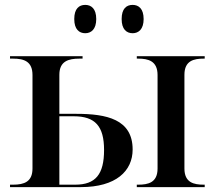

<svg xmlns="http://www.w3.org/2000/svg" viewBox="-20 -766 893 786"><path d="M523 -630C547 -630 568 -646 568 -688C568 -731 547 -746 523 -746C498 -746 478 -731 478 -688C478 -646 498 -630 523 -630ZM329 -630C353 -630 374 -646 374 -688C374 -731 353 -746 329 -746C304 -746 284 -731 284 -688C284 -646 304 -630 329 -630ZM21 0H311C455 0 523 -66 523 -154C523 -278 416 -300 293 -300H223V-460C223 -516 261 -526 305 -526H318V-536H21V-526H34C79 -526 113 -514 113 -459V-76C113 -22 79 -10 34 -10H21ZM540 0H818V-10H814C774 -10 735 -18 735 -76V-460C735 -518 774 -526 814 -526H818V-536H540V-526H546C586 -526 625 -517 625 -459V-76C625 -18 586 -10 546 -10H540ZM288 -10H223V-290H282C370 -290 406 -249 406 -152C406 -52 371 -10 288 -10Z"/></svg>

Font: Noto Serif Display Medium
Style: Regular
Weight: 500
Designer: Monotype Design Team
Foundry: Monotype Imaging Inc.
Version: Version 2.009